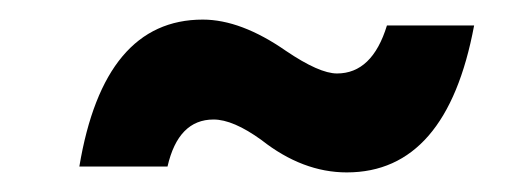

<svg xmlns="http://www.w3.org/2000/svg" viewBox="-20 -423 542 196"><path d="M334 -247Q289 -247 247 -280Q218 -301 198 -301Q162 -301 151 -253H61Q86 -403 187 -403Q226 -403 272 -371Q306 -348 324 -348Q360 -348 375 -397H464Q436 -247 334 -247Z"/></svg>

Font: Argentum Sans Medium
Style: Italic
Weight: 500
Italic angle: -11°
Designer: Julieta Ulanovsky (font), Cristiano Sobral (main changes and remaster)
Foundry: Julieta Ulanovsky (font), Cristiano Sobral (main changes and remaster)
Version: Version 2.007;June 15, 2022;FontCreator 14.0.0.2814 64-bit; 